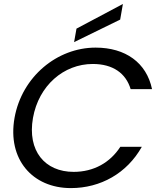

<svg xmlns="http://www.w3.org/2000/svg" viewBox="-20 -947 812 973"><path d="M53.6 -349.5C16.6 -140.2 144.2 6.2 339 6.2C489.9 6.2 623.2 -68.9 698.8 -203.2H589.9C538 -122.9 455.2 -76 353.3 -76C207.5 -76 117.7 -182.3 147.1 -349.5C176.3 -513.3 302.6 -622.8 450.2 -622.8C552 -622.8 618.1 -575.8 642.1 -495.2H750.5C722.5 -629.8 615.4 -705.7 464.5 -705.7C269.7 -705.7 90.9 -558.5 53.6 -349.5ZM367.6 -801.9 355.5 -733.5 589 -847.7 602.8 -926.8Z"/></svg>

Font: Poppins Devanagari Thin
Style: Italic
Weight: 100
Italic angle: -10°
Designer: Ninad Kale (Devanagari), Jonny Pinhorn (Latin)
Foundry: Indian Type Foundry
Version: 4.005